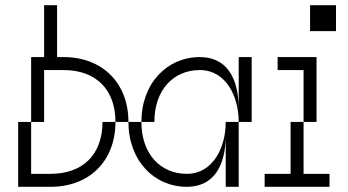

<svg xmlns="http://www.w3.org/2000/svg" viewBox="-20 -720 1340 740"><path d="M425 -250H375C375 -125 300 -50 175 -50H100V-250H50V0H175C325 0 425 -100 425 -250ZM100 -250H150V-450H225C350 -450 425 -375 425 -250H475C475 -400 375 -500 225 -500H200V-700H150V-500H100Z M525 -250H475C475 -100 575 0 700 0C800 0 850 -75 850 -200V0H900V-250H850C850 -150 800 -50 700 -50C600 -50 525 -125 525 -250ZM525 -250H575C575 -375 650 -450 750 -450C850 -450 900 -350 900 -250H950V-500H900V-300C900 -425 850 -500 750 -500C625 -500 525 -400 525 -250Z M1100 -250V-50H1000V0H1250V-50H1150V-250ZM1050 -450H1150V-250H1200V-500H1050ZM1175 -600H1275V-700H1175Z"/></svg>

Font: LS-VG5000 Light Shifted
Style: Regular
Weight: 400
Designer: Justin Bihan, 2021
Foundry: Justin Bihan, 2021
Version: Version 1.000;Glyphs 3.1.2 (3151)